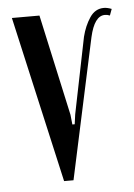

<svg xmlns="http://www.w3.org/2000/svg" viewBox="-43 -535 396 569"><g transform="rotate(-5 155.0 -250.5)"><path d="M303 -477Q296 -480 288 -480Q257 -480 243 -418L153 0H125L13 -495H95L161 -194L164 -165H171L175 -194L221 -421Q229 -453 245 -477Q261 -501 287 -501Q297 -501 310 -496Z"/></g></svg>

Font: Moniqa SemBd Narrow Heading
Style: Regular
Weight: 600
Width: 4
Designer: Rajesh Rajput
Foundry: Rajesh Rajput
Version: Version 1.000